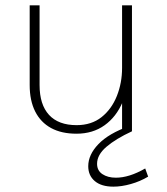

<svg xmlns="http://www.w3.org/2000/svg" viewBox="-20 -491 624 718"><path d="M436.5 -471H473.5V0H436.5ZM91 -471H128V-173Q128 -100 163.2 -61.5Q198.5 -23 266.5 -23Q322 -23 359.8 -53Q397.5 -83 417 -132Q436.5 -181 436.5 -237H462Q462 -165 438.5 -109.5Q415 -54 371 -22.5Q327 9 266 9Q210 9 171 -12.2Q132 -33.5 111.5 -74.2Q91 -115 91 -173ZM534 169.5Q504 187.5 469.2 197.2Q434.5 207 404 207Q359 207 334.5 186.2Q310 165.5 310 130.5Q310 87.5 348.2 47.8Q386.5 8 463.5 -19.5L473.5 0Q413 28 378 58Q343 88 343 121.5Q343 147 363 160.2Q383 173.5 413.5 173.5Q438 173.5 465.2 165Q492.5 156.5 523 139Z"/></svg>

Font: Karla ExtraLight
Style: Regular
Weight: 250
Designer: Jonathan Pinhorn
Version: Version 2.004;gftools[0.9.33]